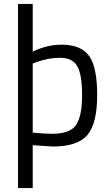

<svg xmlns="http://www.w3.org/2000/svg" viewBox="-20 -738 567 980"><path d="M244 -55Q338 -55 368.5 -100.5Q399 -146 399 -251.5Q399 -357 374.5 -400Q350 -443 286 -443Q228 -443 166 -421L147 -414V-61Q212 -55 244 -55ZM293 -510Q394 -510 435 -452.5Q476 -395 476 -252Q476 -109 426.5 -49.5Q377 10 248 10L147 3V222H72V-718H147V-475Q222 -510 293 -510Z"/></svg>

Font: Titillium Web[RUS by Daymarius]
Style: Regular
Weight: 400
Designer: Cyrillization by Daymarius
Foundry: Cyrillization by Daymarius
Version: Version 1.002 September 11, 2018